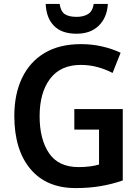

<svg xmlns="http://www.w3.org/2000/svg" viewBox="-20 -949 710 979"><path d="M359 -393H606V-29Q552 -10 493 0Q434 10 366 10Q216 10 134.5 -88Q53 -186 53 -358Q53 -469 92.5 -551.5Q132 -634 207.5 -679Q283 -724 393 -724Q450 -724 501.5 -712Q553 -700 595 -680L554 -577Q518 -596 477 -607Q436 -618 392 -618Q289 -618 235.5 -547.5Q182 -477 182 -356Q182 -239 230 -168Q278 -97 381 -97Q412 -97 438.5 -100.5Q465 -104 485 -110V-288H359ZM530 -929Q526 -860 484 -818.5Q442 -777 370 -777Q295 -777 255.5 -817Q216 -857 213 -929H284Q290 -890 311 -876.5Q332 -863 371 -863Q405 -863 428.5 -877Q452 -891 458 -929Z"/></svg>

Font: Noto Sans Hebrew SemiCondensed SemiBold
Style: Regular
Weight: 600
Width: 4
Designer: Monotype Design Team
Foundry: Monotype Imaging Inc.
Version: Version 2.004; ttfautohint (v1.8.4.7-5d5b)